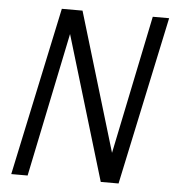

<svg xmlns="http://www.w3.org/2000/svg" viewBox="-51 -747 722 795"><g transform="rotate(5 310.0 -350.0)"><path d="M25 0 174 -700H260L433 -124L552 -700H620L471 0H397L217 -599L93 0Z"/></g></svg>

Font: Red Hat Mono
Style: Italic
Weight: 400
Italic angle: -12°
Monospace: yes
Designer: Pentagram, MCKL
Foundry: MCKL
Version: Version 1.030